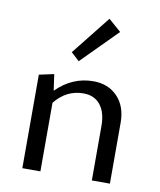

<svg xmlns="http://www.w3.org/2000/svg" viewBox="-80 -763 691 827"><g transform="rotate(10 265.5 -349.5)"><path d="M387 -651 233 -496 197 -529 332 -699ZM311 -422Q376 -422 416.5 -380Q457 -338 457 -266V0H378V-239Q378 -297 352 -330Q326 -363 278 -363Q203 -363 153 -300V0H74V-409L139 -423L149 -352Q219 -422 311 -422Z"/></g></svg>

Font: EauTestInfant Medium
Style: Regular
Weight: 500
Designer: Christian Thalmann (Catharsis Fonts)
Version: Version 0.001;PS 000.001;hotconv 1.0.88;makeotf.lib2.5.64775